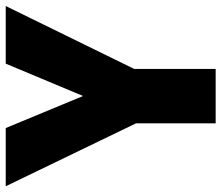

<svg xmlns="http://www.w3.org/2000/svg" viewBox="-70 -684 754 653"><g transform="rotate(-90 306.5 -357.0)"><path d="M307 -451 417 -714H613L399 -277V0H214V-271L0 -714H198Z"/></g></svg>

Font: Noto Sans Khmer UI SemiCondensed Black
Style: Regular
Weight: 900
Width: 4
Designer: Danh Hong and the Monotype Design Team
Foundry: Monotype Imaging Inc.
Version: Version 2.002; ttfautohint (v1.8.4.7-5d5b)